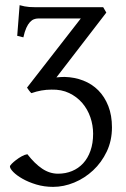

<svg xmlns="http://www.w3.org/2000/svg" viewBox="-20 -482 489 746"><path d="M415 12.7Q415 64.5 394.8 106.9Q374.5 149.4 341.8 179.9Q309.1 210.4 268.3 227.3Q227.5 244.1 186.5 244.1Q151.9 244.1 121.1 234.9Q90.3 225.6 67.6 212.6Q44.9 199.7 31.7 186.3Q18.6 172.9 18.6 164.6Q18.6 161.6 25.4 154.5Q32.2 147.5 42.5 139.6Q52.7 131.8 64.5 125.2Q76.2 118.7 86.4 117.2Q114.7 153.8 143.8 173.3Q172.9 192.9 205.6 192.9Q234.9 192.9 259.8 182.6Q284.7 172.4 303 152.6Q321.3 132.8 331.5 103.8Q341.8 74.7 341.8 37.6Q341.8 4.9 331.1 -26.4Q320.3 -57.6 299.6 -81.8Q278.8 -106 248.8 -120.4Q218.8 -134.8 180.2 -133.8Q160.2 -133.8 140.9 -130.4Q121.6 -127 102.1 -120.1Q98.6 -122.6 93 -130.1Q87.4 -137.7 85 -141.6L293.9 -410.2H127.9Q120.1 -410.2 112.1 -407.2Q104 -404.3 96.4 -396.2Q88.9 -388.2 82.3 -373.8Q75.7 -359.4 70.8 -336.9L46.9 -342.8L56.2 -461.9Q66.4 -459 75.4 -457.3Q84.5 -455.6 94 -454.8Q103.5 -454.1 114.7 -454.1Q126.5 -454.1 142.1 -454.1H380.9L393.1 -433.1L199.2 -181.2Q207.5 -182.1 215.3 -182.6Q223.1 -183.1 231 -183.1Q270 -182.1 303.7 -168.9Q337.4 -155.8 362.1 -130.9Q386.7 -106 400.9 -69.8Q415 -33.7 415 12.7Z"/></svg>

Font: Gentium
Style: Regular
Weight: 400
Designer: J. Victor Gaultney
Version: Version 1.03; 2011; OFL 1.1 release